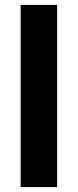

<svg xmlns="http://www.w3.org/2000/svg" viewBox="-20 -760 316 780"><path d="M64 0V-740H212V0Z"/></svg>

Font: Exo Thin
Style: Bold
Weight: 700
Version: Version 2.000